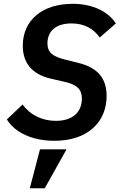

<svg xmlns="http://www.w3.org/2000/svg" viewBox="-20 -730 640 1012"><path d="M267.4 12.1C439.6 12.1 541.9 -84.5 541.9 -224.1C541.9 -315.7 496.8 -373.2 392 -398.8L323.5 -415.8C257.8 -431.8 230.1 -453.5 230.1 -501.4C230.1 -565.7 274.5 -606.5 356.9 -606.5C423.3 -606.5 472.7 -579.5 505.7 -532.3L590.6 -606.2C551.5 -668 469.8 -709.9 362.9 -709.9C202.8 -709.9 100.1 -623.6 100.1 -488.6C100.1 -401.3 145.6 -338.4 249.6 -315L320.7 -298.7C384.9 -284.1 411.6 -259.9 411.6 -210.2C411.6 -138.1 361.5 -93 274.5 -93C205.3 -93 140.6 -121.8 99.1 -179.3L16.3 -100.5C57.9 -31.6 150.2 12.1 267.4 12.1ZM137.1 262.4H215.9L330.6 57.2H190.7Z"/></svg>

Font: Margiela Mono Italic SmBold It
Style: Regular
Weight: 600
Designer: Mike Abbink, Paul van der Laan, Pieter van Rosmalen
Foundry: Bold Monday
Version: Version 2.003 2021